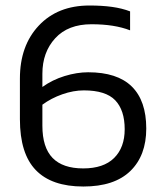

<svg xmlns="http://www.w3.org/2000/svg" viewBox="-20 -674 609 704"><path d="M516.3 -202.7Q516.3 -304.7 463.1 -356.9Q410 -409 303.1 -409Q262 -409 217 -395.2Q172.1 -381.4 135.4 -355.1V-403.5Q135.4 -482.5 182.5 -533.8Q229.5 -585.1 315.5 -585.1Q399.7 -585.1 457 -562.8V-632.3Q427.4 -643.6 390.9 -648.7Q354.4 -653.8 308 -653.8Q191.4 -653.8 122.2 -580.1Q53 -506.5 53 -385.9V-237Q53 -110.6 111.2 -50.4Q169.3 9.9 285.6 9.9Q399.3 9.9 457.8 -46.8Q516.3 -103.5 516.3 -202.7ZM135.4 -213.2V-290.1Q167.8 -314 208.6 -328.3Q249.4 -342.6 287.4 -342.6Q367.5 -342.6 402.4 -306.4Q437.2 -270.1 437.2 -200Q437.2 -133.2 398.5 -94.8Q359.8 -56.5 285.2 -56.5Q210.1 -56.5 172.8 -94.9Q135.4 -133.4 135.4 -213.2Z"/></svg>

Font: Arad-VF Thin Dots1
Style: Regular
Weight: 100
Designer: Mohammad Darvishi
Version: Version 1.000;August 30, 2024;FontCreator 15.0.0.2992 64-bit